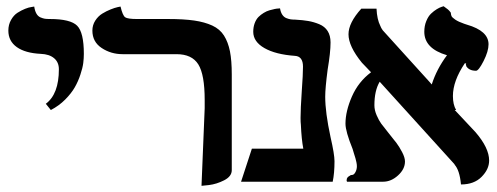

<svg xmlns="http://www.w3.org/2000/svg" viewBox="-20 -583 1596 616"><path d="M143.1 -230 127 -250Q168.9 -281.2 168.9 -360.8Q168.9 -383.3 153.6 -396.2Q138.2 -409.2 110.8 -410.2Q61 -412.6 33.9 -431.9Q6.8 -451.2 6.8 -484.9Q6.8 -503.9 15.4 -519Q23.9 -534.2 36.1 -542Q48.3 -549.8 60.5 -554.7Q72.8 -559.6 81.1 -560.5L89.8 -562Q91.8 -548.3 96.7 -539.6Q101.6 -530.8 109.6 -527.3Q117.7 -523.9 123.8 -522.9Q129.9 -522 140.1 -522Q206.1 -522 227.5 -500.5Q249 -479 249 -410.2Q249 -396 247.1 -380.6Q245.1 -365.2 238 -343.8Q231 -322.3 220 -303Q209 -283.7 189.2 -263.7Q169.4 -243.7 143.1 -230Z M626.5 13.2 636.7 -235.8V-262.2Q636.7 -343.8 616.2 -376.5Q595.7 -409.2 546.4 -409.2H373.5Q335.9 -409.2 306.2 -429Q276.4 -448.7 276.4 -484.9Q276.4 -502.4 285.6 -516.8Q294.9 -531.2 308.1 -539.3Q321.3 -547.4 334.7 -552.7Q348.1 -558.1 357.4 -560.1L366.7 -562Q373.5 -533.2 381.6 -527.6Q389.6 -522 419.4 -522H519.5Q569.8 -522 603.3 -517.1Q636.7 -512.2 661.1 -501Q685.5 -489.7 698.7 -468.8Q711.9 -447.8 717.8 -418.2Q723.6 -388.7 723.6 -344.2V-37.1Q723.6 -17.1 699.2 -4.6Q674.8 7.8 650.4 10.7Z M1023.4 -272.9Q1023.4 -222.2 1040.5 -143.1Q1053.2 -87.9 1053.2 -65.9Q1053.2 -27.3 1047.4 0H753.4L788.1 -106H953.1Q947.3 -136.2 945.3 -183.1Q944.3 -189.9 944.3 -205.1Q944.3 -233.4 948.2 -291Q952.1 -344.7 952.1 -369.1Q952.1 -402.3 926.3 -403.8Q864.3 -408.2 828.4 -428.7Q792.5 -449.2 792.5 -481Q792.5 -496.1 797.1 -508.5Q801.8 -521 809.3 -528.6Q816.9 -536.1 826.2 -541.7Q835.4 -547.4 844.7 -550Q854 -552.7 861.6 -554.2Q869.1 -555.7 873.5 -555.7L878.4 -556.2Q880.4 -543.9 885.5 -536.1Q890.6 -528.3 898.2 -525.1Q905.8 -522 912.1 -521Q918.5 -520 927.2 -520Q952.1 -518.6 969.2 -515.6Q986.3 -512.7 1004.2 -505.4Q1022 -498 1031.2 -483.4Q1040.5 -468.8 1040.5 -446.8Q1040.5 -414.6 1031.2 -359.9Q1023.4 -300.3 1023.4 -272.9Z M1547.4 -440.9Q1547.4 -418.5 1531.5 -387.2Q1515.6 -356 1507.3 -356Q1483.9 -356 1475.1 -372.1H1476.1Q1474.6 -375.5 1474.6 -377.2Q1474.6 -378.9 1475.6 -379.4L1477.1 -379.9H1471.2Q1433.1 -323.2 1433.1 -274.9Q1433.1 -247.1 1443.4 -230H1439Q1472.7 -194.3 1505.4 -159.2Q1549.3 -108.4 1549.3 -67.9Q1549.3 -40 1525.1 -15.6Q1501 8.8 1459 8.8Q1454.6 -37.6 1438 -55.2H1439Q1396.5 -102.5 1318.6 -188Q1240.7 -273.4 1198.2 -320.8Q1181.2 -292.5 1181.2 -245.1Q1181.2 -229.5 1188.5 -212.9Q1195.8 -196.3 1203.1 -186.3Q1210.4 -176.3 1225.1 -158.2Q1243.7 -135.3 1252.2 -124Q1260.7 -112.8 1270 -95.2Q1279.3 -77.6 1279.3 -64.9Q1279.3 -40.5 1257.1 -20.3Q1234.9 0 1209 0H1198.2H1093.3Q1091.3 -3.9 1092.3 -5.9Q1092.3 -14.2 1102.1 -19Q1105 -22 1111.3 -22Q1116.2 -22.9 1120.6 -31.2Q1125 -39.6 1125 -49.8Q1125 -55.2 1123.5 -62.5Q1122.1 -69.8 1120.4 -75.2Q1118.7 -80.6 1115.7 -90.3Q1112.8 -100.1 1111.3 -105Q1088.4 -161.6 1088.4 -186Q1088.4 -226.1 1109.1 -273.4Q1129.9 -320.8 1170.4 -351.1Q1166 -356 1155.8 -366.5Q1145.5 -377 1141.1 -381.8Q1098.1 -434.6 1098.1 -473.1Q1098.1 -509.8 1139.2 -555.2H1188Q1189.5 -521 1200.2 -500Q1202.6 -493.2 1208 -485.8Q1233.9 -457 1284.7 -401.1Q1335.4 -345.2 1358.4 -319.8L1365.2 -312Q1380.9 -361.3 1414.1 -405.8Q1341.3 -427.2 1341.3 -481Q1341.3 -500 1347.7 -515.4Q1354 -530.8 1363 -539.3Q1372.1 -547.9 1381.3 -553.5Q1390.6 -559.1 1397 -561L1403.3 -563Q1419.9 -551.8 1424.3 -544.9Q1426.3 -543 1426.3 -542Q1426.8 -535.6 1428.7 -531.2Q1430.7 -526.9 1440.7 -520Q1450.7 -513.2 1469.2 -506.8L1478 -503.9Q1547.4 -483.9 1547.4 -440.9Z"/></svg>

Font: Common Serif
Style: Bold
Weight: 700
Designer: Philipp H. Poll, Khaled Hosny
Foundry: Stefan Peev, Context Ltd.
Version: Version 1.026